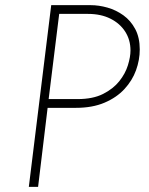

<svg xmlns="http://www.w3.org/2000/svg" viewBox="-20 -726 580 746"><path d="M332 -706Q364 -706 397.5 -696.5Q431 -687 459.5 -666.5Q488 -646 505.5 -613Q523 -580 523 -534Q523 -493 508.5 -453Q494 -413 463.5 -380Q433 -347 386 -327Q339 -307 275 -307H165L128 0H92L179 -706ZM281 -341Q341 -341 380.5 -361Q420 -381 443.5 -410.5Q467 -440 477 -472.5Q487 -505 487 -530Q487 -571 466.5 -603Q446 -635 409 -653.5Q372 -672 322 -672H210L169 -341Z"/></svg>

Font: Josefin Sans Thin ExtraLight
Style: Italic
Weight: 250
Italic angle: -7°
Version: Version 2.000